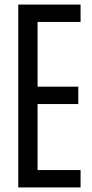

<svg xmlns="http://www.w3.org/2000/svg" viewBox="-20 -820 401 840"><path d="M59.9 0V-800H332.5V-724H144.4V-440.8H322.5V-364.8H144.4V-76H332.5V0Z"/></svg>

Font: Big Shoulders Text SC Thin
Style: Regular
Weight: 100
Designer: Patric King
Foundry: XO Type Co
Version: Version 2.002